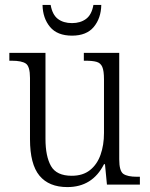

<svg xmlns="http://www.w3.org/2000/svg" viewBox="-20 -751 610 781"><path d="M254 10Q179 10 140.5 -36.5Q102 -83 102 -185V-434Q102 -481 85 -492.5Q68 -504 28 -504H18V-536H165V-186Q165 -115 187.5 -75.5Q210 -36 272 -36Q317 -36 346 -59Q375 -82 389 -121.5Q403 -161 403 -210V-428Q403 -463 396 -479Q389 -495 372.5 -499.5Q356 -504 329 -504H321V-536H465V-103Q465 -55 482 -43.5Q499 -32 537 -32H549V0H415L407 -83H403Q356 10 254 10ZM273 -606Q213 -606 183.5 -641.5Q154 -677 153 -731H186Q193 -691 215.5 -674Q238 -657 273 -657Q307 -657 330 -674Q353 -691 360 -731H392Q391 -677 361.5 -641.5Q332 -606 273 -606Z"/></svg>

Font: Noto Serif Tamil SemiCondensed Light
Style: Regular
Weight: 300
Width: 4
Designer: Indian Type Foundry, Tom Grace, and the Monotype Design Team
Foundry: Monotype Imaging Inc.
Version: Version 2.004; ttfautohint (v1.8.4.7-5d5b)